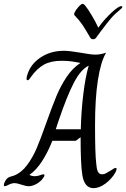

<svg xmlns="http://www.w3.org/2000/svg" viewBox="-62 -968 656 998"><path d="M366 -58Q357 -113 357 -255L332 -236H210Q187 -177 156.5 -130Q126 -83 92 -60V-58Q105 -52 117 -52Q132 -52 145.5 -57Q159 -62 162 -62Q169 -62 169 -57Q169 -50 155 -33Q139 -17 121 -8.5Q103 0 87 0Q74 0 50 -8Q26 -16 14 -16Q-1 -16 -16.5 -8Q-32 0 -37 0Q-42 0 -42 -5Q-42 -15 -34 -28.5Q-26 -42 -15 -47Q-9 -50 -3.5 -51Q2 -52 10 -55Q49 -70 78.5 -109.5Q108 -149 129 -198.5Q150 -248 177 -325Q208 -412 230.5 -466.5Q253 -521 284 -567.5Q315 -614 355 -640V-641Q341 -643 334 -645Q330 -646 309.5 -649Q289 -652 257 -652Q203 -652 166.5 -632Q130 -612 98 -567Q88 -551 82 -551Q76 -551 76 -559L77 -569Q92 -630 145.5 -667Q199 -704 270 -704Q299 -704 357 -694Q411 -684 434 -684Q460 -684 489 -694V-693Q462 -648 447 -552.5Q432 -457 432 -316Q432 -171 438 -120Q440 -91 446.5 -76.5Q453 -62 469 -62Q479 -62 488.5 -67Q498 -72 514 -82Q533 -95 538 -95Q544 -95 544 -91Q544 -83 538 -72Q519 -38 486.5 -14Q454 10 424 10Q377 10 366 -58ZM358 -296Q360 -388 371 -478.5Q382 -569 399 -626H398Q359 -608 322.5 -539Q286 -470 239 -330L228 -296ZM380 -940Q395 -922 416.5 -885.5Q438 -849 449 -824L460 -839Q485 -872 519.5 -904Q554 -936 569 -936Q574 -936 574 -932Q574 -928 567 -922Q534 -895 516 -874Q498 -853 461 -804L439 -774Q433 -764 422 -764Q414 -764 411 -767Q408 -770 402 -781Q380 -819 365.5 -840.5Q351 -862 325 -889Q321 -893 326.5 -904.5Q332 -916 344 -930Q360 -948 367 -948Q373 -948 380 -940Z"/></svg>

Font: Charm
Style: Regular
Weight: 400
Designer: Katatrad Aksorn Co.,Ltd.
Foundry: Cadson Demak Co.,Ltd.
Version: Version 1.001